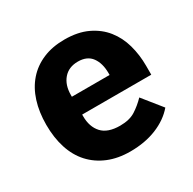

<svg xmlns="http://www.w3.org/2000/svg" viewBox="-127 -668 816 811"><g transform="rotate(-30 281.0 -262.5)"><path d="M288 12Q228 12 181 -7.5Q134 -27 101.5 -62.5Q69 -98 52.5 -149Q36 -200 36 -263Q36 -325 52 -375.5Q68 -426 99.5 -462Q131 -498 177 -517.5Q223 -537 282 -537Q347 -537 393.5 -515Q440 -493 469.5 -456Q499 -419 512.5 -370.5Q526 -322 526 -269V-225H189V-217Q189 -165 217 -134.5Q245 -104 305 -104Q351 -104 380 -122.5Q409 -141 434 -167L508 -75Q473 -34 416.5 -11Q360 12 288 12ZM285 -428Q240 -428 214.5 -398.5Q189 -369 189 -320V-312H373V-321Q373 -369 351.5 -398.5Q330 -428 285 -428Z"/></g></svg>

Font: IBM Plex Sans Hebrew
Style: Bold
Weight: 700
Designer: Mike Abbink, Paul van der Laan, Pieter van Rosmalen, Yanek Iontef
Foundry: Bold Monday
Version: Version 1.2